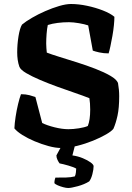

<svg xmlns="http://www.w3.org/2000/svg" viewBox="-20 -740 658 960"><path d="M286 0Q258 0 223 -9.5Q188 -19 153.5 -33.5Q119 -48 92 -65Q65 -82 52 -98Q53 -123 58 -156Q63 -189 70.5 -220Q78 -251 85 -269Q109 -269 127.5 -264Q146 -259 157 -255L191 -125Q215 -113 253 -103.5Q291 -94 322 -94Q346 -94 374.5 -98.5Q403 -103 419 -110Q431 -139 431 -192Q431 -207 430 -222Q429 -237 427 -249Q397 -261 354.5 -275.5Q312 -290 266.5 -306.5Q221 -323 180 -340.5Q139 -358 111 -374.5Q83 -391 77 -406Q71 -423 68.5 -441Q66 -459 66 -478Q66 -518 72.5 -558.5Q79 -599 90 -617Q109 -633 140 -651Q171 -669 206.5 -684.5Q242 -700 276 -710Q310 -720 335 -720Q373 -720 415.5 -711Q458 -702 495 -687.5Q532 -673 552 -656Q552 -639 549.5 -613.5Q547 -588 542 -560Q537 -532 532 -508.5Q527 -485 523 -473Q498 -473 476 -478Q454 -483 444 -487L421 -613Q404 -619 375 -624Q346 -629 325 -629Q296 -629 268.5 -625.5Q241 -622 219 -615Q215 -597 213 -571Q211 -545 211 -522Q211 -511 212 -499Q213 -487 214 -477Q237 -468 277.5 -455.5Q318 -443 365.5 -428Q413 -413 457 -396Q501 -379 532 -361Q563 -343 570 -325Q573 -308 574.5 -291.5Q576 -275 576 -259Q576 -200 567.5 -161.5Q559 -123 547 -96Q538 -84 510.5 -68Q483 -52 445 -36.5Q407 -21 365 -10.5Q323 0 286 0ZM321 200Q311 200 296 196Q281 192 268.5 186.5Q256 181 252 176Q252 166 254 158Q256 150 257 148Q287 148 310.5 147.5Q334 147 354 142Q358 135 359.5 122.5Q361 110 361 103Q350 96 322.5 88Q295 80 278 77Q273 71 267.5 59.5Q262 48 262 37Q271 19 283.5 -2.5Q296 -24 304 -37H361L342 37Q370 41 394 51Q418 61 433 72Q448 83 448 91Q448 107 442 130.5Q436 154 426 167Q402 182 369 191Q336 200 321 200Z"/></svg>

Font: Texturina 72pt ExtraBold
Style: Regular
Weight: 800
Designer: Guillermo Torres Carreño
Foundry: Omnibus-Type
Version: Version 1.002; ttfautohint (v1.8.3)